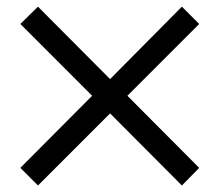

<svg xmlns="http://www.w3.org/2000/svg" viewBox="-20 -574 669 585"><path d="M42 -501 95.7 -553.7 315.4 -333 534.2 -553.7 586.9 -501 368.2 -282.2 586.9 -62.5 534.2 -8.8 315.4 -228.5 95.7 -8.8 42 -62.5 260.7 -282.2Z"/></svg>

Font: Jomolhari
Style: Regular
Weight: 400
Designer: Christopher J. Fynn
Foundry: Christopher  J.  Fynn (Karma Drubgy¸ Tenzin).
Version: Version 1.000